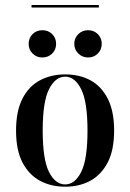

<svg xmlns="http://www.w3.org/2000/svg" viewBox="-20 -718 509 750"><path d="M234.7 11.3Q179 11.3 135.9 -12.1Q92.7 -35.5 67.7 -83.5Q42.7 -131.5 42.7 -208.1Q42.7 -283.9 67.7 -332.7Q92.7 -381.5 136.3 -404.4Q179.8 -427.4 234.7 -427.4Q290.3 -427.4 333.1 -404.4Q375.8 -381.5 400.8 -332.7Q425.8 -283.9 425.8 -208.1Q425.8 -131.5 400.8 -83.5Q375.8 -35.5 333.1 -12.1Q290.3 11.3 234.7 11.3ZM234.7 2.4Q272.6 2.4 297.2 -46.4Q321.8 -95.2 321.8 -208.1Q321.8 -320.2 297.2 -369.4Q272.6 -418.5 234.7 -418.5Q196 -418.5 171.4 -369.4Q146.8 -320.2 146.8 -208.1Q146.8 -95.2 171.4 -46.4Q196 2.4 234.7 2.4ZM324.2 -493.5Q301.6 -493.5 285.9 -508.9Q270.2 -524.2 270.2 -546.8Q270.2 -569.4 285.9 -584.7Q301.6 -600 324.2 -600Q346.8 -600 362.1 -584.7Q377.4 -569.4 377.4 -546.8Q377.4 -524.2 362.1 -508.9Q346.8 -493.5 324.2 -493.5ZM145.2 -493.5Q122.6 -493.5 107.3 -508.9Q91.9 -524.2 91.9 -546.8Q91.9 -569.4 107.3 -584.7Q122.6 -600 145.2 -600Q168.5 -600 183.9 -584.7Q199.2 -569.4 199.2 -546.8Q199.2 -524.2 183.9 -508.9Q168.5 -493.5 145.2 -493.5ZM103.2 -688.7V-698.4H366.1V-688.7Z"/></svg>

Font: Playfair 144pt SemiCondensed SemiBold
Style: Regular
Weight: 600
Width: 4
Designer: Claus Eggers Sørensen
Foundry: Claus Eggers Sørensen
Version: Version 2.203